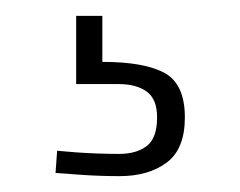

<svg xmlns="http://www.w3.org/2000/svg" viewBox="-20 -21 303 242"><path d="M131 201Q107 201 84.5 199.5Q62 198 50 197L52 169Q62 170 75.5 171Q89 172 103.5 172.5Q118 173 130 173Q152 173 165 163Q178 153 178 127Q178 104 165 94.5Q152 85 130 85H76V-1H109V57Q162 57 187.5 71Q213 85 213 127Q213 167 190 184Q167 201 131 201Z"/></svg>

Font: TitilliumWeb ExtraLight
Style: Regular
Weight: 400
Designer: Mohamed Gaber, Accademia di Belle Arti di Urbino and others
Foundry: Kief Type Foundry, Accademia di Belle Arti di Urbino and others
Version: Version 3.000; ttfautohint (v1.8.2)